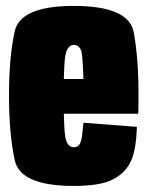

<svg xmlns="http://www.w3.org/2000/svg" viewBox="-20 -625 502 650"><path d="M230 4.5V-126.5Q212 -126.5 204 -149.5Q195.5 -171.5 195.5 -301Q195.5 -424.5 204 -448.5Q212.5 -473 230 -473Q249 -473 256 -450Q260 -430.5 262.5 -357.5H180V-240H448Q449 -269 449 -301Q449 -428.5 432.5 -517Q414.5 -605 230 -605Q47.5 -605 29.5 -517.5Q10.5 -430 10.5 -302Q10.5 -174 29.5 -84.5Q47 4.5 230 4.5ZM230 -126.5V4.5Q317 4.5 359 -16Q400.5 -36 420.5 -74Q440.5 -110.5 443.5 -195.5L262.5 -209.5Q259.5 -180.5 257 -160Q253.5 -140.5 247 -133.5Q241.5 -126.5 230 -126.5Z"/></svg>

Font: Anybody ExtraCondensed Black
Style: Regular
Weight: 900
Width: 2
Version: Version 1.113;gftools[0.9.25]